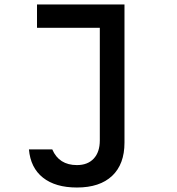

<svg xmlns="http://www.w3.org/2000/svg" viewBox="-20 -620 790 856"><path d="M535 -600V16Q535 112 480 164Q425 216 323 216Q227 216 171.5 172Q116 128 109 46H213Q228 81 255.5 98.5Q283 116 323 116Q371 116 398 87Q425 58 425 6V-496H145V-600Z"/></svg>

Font: Martian Mono sWd Rg
Style: Regular
Weight: 400
Width: 6
Monospace: yes
Designer: Roman Shamin
Foundry: Evil Martians
Version: Version 1.000